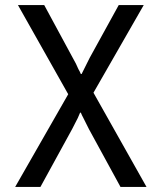

<svg xmlns="http://www.w3.org/2000/svg" viewBox="-20 -740 640 760"><path d="M250 -367 51 -720H155L268 -511Q282 -487 290 -467Q296 -457 300 -447H303Q307 -456 313 -467L335 -511L450 -720H549L350 -373L560 0H457L332 -229L310 -273Q304 -284 300 -294H297Q293 -284 288 -273Q283 -264 277.5 -252.5Q272 -241 266 -230L140 0H40Z"/></svg>

Font: JetBrainsMono NF
Style: Regular
Weight: 400
Monospace: yes
Designer: Philipp Nurullin, Konstantin Bulenkov
Foundry: JetBrains
Version: Version 1.0.2; ttfautohint (v1.8.3)